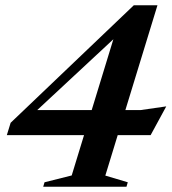

<svg xmlns="http://www.w3.org/2000/svg" viewBox="-20 -711 653 731"><path d="M423.5 -600.5 483 -628 88.5 -261 92 -292H516L613 -306L553.5 -196.5H6L20.5 -243.5L489.5 -691H579.5L381 -42.5L466.5 -17L461.5 0H144.5L149.5 -17L253 -43Z"/></svg>

Font: Newsreader 36pt SemiBold
Style: Italic
Weight: 600
Italic angle: -17°
Designer: Hugues Gentile
Foundry: Production Type
Version: Version 1.003